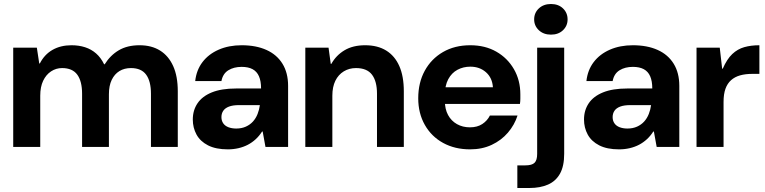

<svg xmlns="http://www.w3.org/2000/svg" viewBox="-20 -734 3823 959"><path d="M46 0V-496H164L176 -417H179Q202 -462 242.5 -485Q283 -508 337 -508Q374 -508 405 -498Q436 -488 460 -467Q484 -446 500 -413H503Q531 -458 573.5 -483Q616 -508 677 -508Q737 -508 779.5 -481.5Q822 -455 845 -404Q868 -353 868 -278V0H734V-266Q734 -328 710 -361Q686 -394 634 -394Q601 -394 576.5 -379Q552 -364 538 -335Q524 -306 524 -263V0H390V-266Q390 -328 366 -361Q342 -394 290 -394Q260 -394 235 -377.5Q210 -361 195.5 -330.5Q181 -300 181 -256V0Z M1118 12Q1058 12 1019 -8Q980 -28 961.5 -62Q943 -96 943 -137Q943 -183 966.5 -218Q990 -253 1038 -272.5Q1086 -292 1159 -292H1284Q1284 -329 1273.5 -353Q1263 -377 1241.5 -388.5Q1220 -400 1187 -400Q1148 -400 1120.5 -383Q1093 -366 1086 -329H955Q961 -384 991.5 -424Q1022 -464 1072.5 -486Q1123 -508 1187 -508Q1259 -508 1311 -484.5Q1363 -461 1391 -415.5Q1419 -370 1419 -305V0H1306L1292 -77H1289Q1275 -55 1257 -38.5Q1239 -22 1218 -11Q1197 0 1171.5 6Q1146 12 1118 12ZM1160 -92Q1187 -92 1208 -101.5Q1229 -111 1243.5 -127Q1258 -143 1266.5 -164.5Q1275 -186 1278 -209H1174Q1143 -209 1123.5 -201.5Q1104 -194 1095 -180.5Q1086 -167 1086 -149Q1086 -131 1095 -118Q1104 -105 1121 -98.5Q1138 -92 1160 -92Z M1505 0V-496H1621L1632 -415H1635Q1659 -458 1701 -483Q1743 -508 1804 -508Q1866 -508 1909 -481.5Q1952 -455 1974.5 -404Q1997 -353 1997 -278V0H1863V-266Q1863 -328 1838 -361Q1813 -394 1758 -394Q1724 -394 1697 -377.5Q1670 -361 1655 -330.5Q1640 -300 1640 -256V0Z M2328 12Q2252 12 2193.5 -20Q2135 -52 2102 -110Q2069 -168 2069 -243Q2069 -321 2101.5 -380.5Q2134 -440 2192.5 -474Q2251 -508 2329 -508Q2403 -508 2459 -476Q2515 -444 2547 -388.5Q2579 -333 2579 -263Q2579 -253 2579 -240.5Q2579 -228 2577 -215H2165V-298H2442Q2439 -345 2407.5 -373Q2376 -401 2329 -401Q2294 -401 2265 -385.5Q2236 -370 2219 -338.5Q2202 -307 2202 -259V-230Q2202 -189 2218 -159.5Q2234 -130 2262.5 -114Q2291 -98 2327 -98Q2364 -98 2389 -114.5Q2414 -131 2427 -157H2565Q2550 -110 2517 -71.5Q2484 -33 2436 -10.5Q2388 12 2328 12Z M2564 205V92H2604Q2637 92 2650 79Q2663 66 2663 35V-496H2798V34Q2798 96 2777 133.5Q2756 171 2717 188Q2678 205 2625 205ZM2732 -561Q2695 -561 2671.5 -583Q2648 -605 2648 -637Q2648 -670 2671.5 -692Q2695 -714 2732 -714Q2769 -714 2792 -692Q2815 -670 2815 -637Q2815 -605 2792 -583Q2769 -561 2732 -561Z M3072 12Q3012 12 2973 -8Q2934 -28 2915.5 -62Q2897 -96 2897 -137Q2897 -183 2920.5 -218Q2944 -253 2992 -272.5Q3040 -292 3113 -292H3238Q3238 -329 3227.5 -353Q3217 -377 3195.5 -388.5Q3174 -400 3141 -400Q3102 -400 3074.5 -383Q3047 -366 3040 -329H2909Q2915 -384 2945.5 -424Q2976 -464 3026.5 -486Q3077 -508 3141 -508Q3213 -508 3265 -484.5Q3317 -461 3345 -415.5Q3373 -370 3373 -305V0H3260L3246 -77H3243Q3229 -55 3211 -38.5Q3193 -22 3172 -11Q3151 0 3125.5 6Q3100 12 3072 12ZM3114 -92Q3141 -92 3162 -101.5Q3183 -111 3197.5 -127Q3212 -143 3220.5 -164.5Q3229 -186 3232 -209H3128Q3097 -209 3077.5 -201.5Q3058 -194 3049 -180.5Q3040 -167 3040 -149Q3040 -131 3049 -118Q3058 -105 3075 -98.5Q3092 -92 3114 -92Z M3459 0V-496H3575L3587 -391H3590Q3611 -439 3637.5 -464Q3664 -489 3697.5 -498.5Q3731 -508 3773 -508V-365H3737Q3703 -365 3676.5 -357.5Q3650 -350 3631.5 -333.5Q3613 -317 3603.5 -290.5Q3594 -264 3594 -225V0Z"/></svg>

Font: DM Sans 9pt 36pt
Style: Bold
Weight: 700
Version: Version 4.004;gftools[0.9.30]